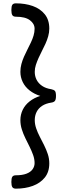

<svg xmlns="http://www.w3.org/2000/svg" viewBox="-20 -1054 399 1149"><path d="M75 75Q60 75 54 66Q48 57 48 35Q48 12 54 3.5Q60 -5 75 -5Q113 -5 138 -14.5Q163 -24 175 -41Q187 -58 187 -78Q187 -102 178 -127Q169 -152 156.5 -177Q144 -202 131.5 -227.5Q119 -253 110.5 -280Q102 -307 102 -335Q102 -368 116 -397Q130 -426 157.5 -447.5Q185 -469 221 -480Q185 -491 157.5 -512.5Q130 -534 116 -563Q102 -592 102 -624Q102 -648 108 -670.5Q114 -693 123.5 -714.5Q133 -736 144 -757.5Q155 -779 165 -800Q175 -821 181 -841.5Q187 -862 187 -882Q187 -912 159 -933Q131 -954 75 -954Q60 -954 54 -963Q48 -972 48 -994Q48 -1017 54 -1025.5Q60 -1034 75 -1034Q131 -1034 176 -1018Q221 -1002 248 -968.5Q275 -935 275 -883Q275 -860 268.5 -837Q262 -814 252 -792Q242 -770 231 -749Q220 -728 210.5 -706.5Q201 -685 194.5 -665Q188 -645 188 -624Q188 -598 199 -576.5Q210 -555 232 -540Q254 -525 287 -520Q302 -517 308.5 -510Q315 -503 315 -480Q315 -458 308.5 -450Q302 -442 287 -440Q254 -435 232 -420.5Q210 -406 199 -384Q188 -362 188 -335Q188 -311 196.5 -286Q205 -261 218 -236Q231 -211 244 -185Q257 -159 266 -132Q275 -105 275 -76Q275 -25 248 8.5Q221 42 176 58.5Q131 75 75 75Z"/></svg>

Font: Playwrite IT Trad
Style: Regular
Weight: 400
Designer: Veronika Burian, José Scaglione
Foundry: TypeTogether
Version: Version 1.002